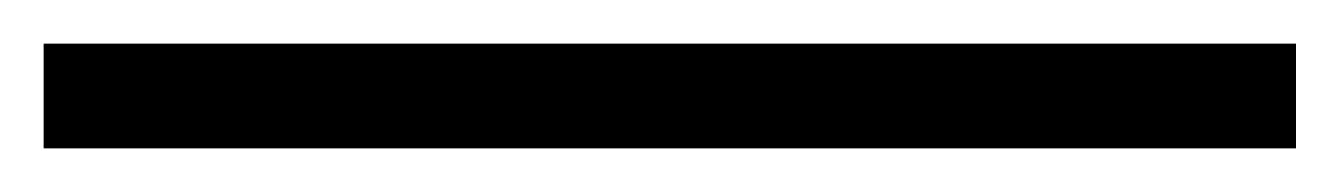

<svg xmlns="http://www.w3.org/2000/svg" viewBox="-25 2 614 88"><path d="M-5 70H569V22H-5Z"/></svg>

Font: Harano Aji Mincho
Style: Regular
Weight: 400
Foundry: Masamichi Hosoda
Version: HaranoAjiMincho-Regular version 20230610;ttx 4.39.4